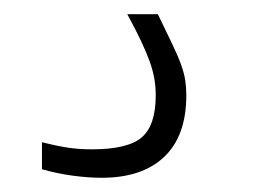

<svg xmlns="http://www.w3.org/2000/svg" viewBox="-20 -30 361 270"><path d="M123 220Q104 220 82 217Q60 214 39 208V170Q63 176 78 178Q93 180 109 180Q160 180 179.5 163Q199 146 199 104Q199 92 197 80.5Q195 69 190.5 56.5Q186 44 178.5 28Q171 12 159 -10H202Q214 15 222 31.5Q230 48 234.5 60.5Q239 73 240.5 83Q242 93 242 104Q242 161 211 190.5Q180 220 123 220Z"/></svg>

Font: Encode Sans Wide
Style: Thin
Weight: 100
Designer: Pablo Impallari, Andres Torresi
Foundry: Pablo Impallari, Andres Torresi
Version: Version 1.000; ttfautohint (v1.00) -l 8 -r 50 -G 200 -x 14 -